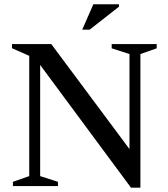

<svg xmlns="http://www.w3.org/2000/svg" viewBox="-20 -878 792 906"><path d="M118 -47V-614.5L36.5 -650.5V-670H222L591 -174.5V-623L507 -650V-670H719.5V-650L642.5 -623V7.5H598L169.5 -571.5V-47L253.5 -20V0H41V-20ZM368 -738 420.5 -858H541.5V-846.5L403 -738Z"/></svg>

Font: Newsreader Text Medium
Style: Regular
Weight: 500
Designer: Hugues Gentile
Foundry: Production Type
Version: Version 1.001